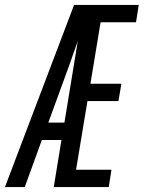

<svg xmlns="http://www.w3.org/2000/svg" viewBox="-43 -755 580 775"><path d="M-23 0 163 -490 256 -735H517L506 -665H363L322 -417H447L435 -347H310L264 -70H407L396 0H174L205 -190H126L57 0ZM217 -260 271 -589Q262 -565 253.5 -540Q245 -515 236 -490L152 -260Z"/></svg>

Font: Iosevka Term Oblique
Style: Regular
Weight: 400
Italic angle: -9°
Monospace: yes
Designer: Belleve Invis
Foundry: Belleve Invis
Version: Version 31.4.0